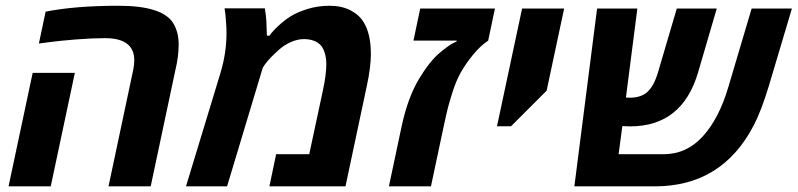

<svg xmlns="http://www.w3.org/2000/svg" viewBox="-20 -660 2825 680"><path d="M592.8 -579.1Q612.8 -546.9 612.8 -503.2Q612.8 -459.5 601.1 -411.6L513.7 0H364.3L451.7 -412.1Q455.6 -430.7 455.6 -446.3Q455.6 -524.9 351.6 -524.9Q307.6 -524.9 249 -520.3Q190.4 -515.6 154.3 -510.7L117.7 -505.9L141.6 -618.7Q246.6 -639.6 400.1 -639.6Q553.7 -639.6 592.8 -579.1ZM159.7 0H10.3L95.7 -401.9H245.1Z M782.2 -542Q782.2 -558.1 781.2 -571.8Q780.3 -585.4 779.5 -595.2Q778.8 -605 778.1 -611.1Q777.3 -617.2 776.6 -621.6Q775.9 -626 775.4 -630.4H918Q921.4 -611.3 923.3 -585.9L925.3 -533.7H934.6Q943.8 -547.9 965.8 -568.4Q987.8 -588.9 1010.3 -602.8Q1032.7 -616.7 1069.1 -628.2Q1105.5 -639.6 1147.7 -639.6Q1189.9 -639.6 1221.2 -623.5Q1252.4 -607.4 1268.1 -581.1Q1293.5 -539.6 1293.5 -468.8Q1293.5 -421.9 1279.3 -356.4L1203.6 0H934.1L958 -113.8H1075.2L1123.5 -339.4Q1135.7 -395.5 1135.7 -432.6Q1135.7 -454.6 1130.1 -472.7Q1124.5 -490.7 1115.7 -500Q1094.7 -521.5 1056.2 -521.5Q1033.7 -521.5 1010.3 -511Q986.8 -500.5 969.7 -485.4Q934.1 -454.1 917.5 -430.7L910.6 -419.9L784.2 0H638.7L760.3 -399.9Q782.2 -471.7 782.2 -542Z M1732.9 -629.9 1709 -516.1Q1681.2 -497.6 1655 -465.6Q1628.9 -433.6 1612.1 -403.6Q1595.2 -373.5 1583.3 -335.7Q1571.3 -297.9 1566.2 -277.6Q1561 -257.3 1551.3 -211.9L1506.3 0H1357.4L1402.3 -211.9Q1423.8 -313 1463.9 -380.4Q1501.5 -442.9 1537.1 -472.7Q1571.3 -501.5 1588.9 -509.3L1596.7 -512.7L1597.7 -516.1H1444.3L1468.3 -629.9Z M1916 -338.9 1790 -212.9H1740.2L1829.1 -629.9H1978Z M2299.3 0H2014.2L2094.7 -629.9H2237.3L2196.8 -314.5Q2202.6 -314 2211.4 -314Q2250 -314 2272.9 -334.5Q2295.9 -355 2310.1 -402.8L2377 -629.9H2518.6L2452.6 -404.3Q2396.5 -212.4 2211.4 -212.4Q2201.7 -212.4 2184.1 -213.4L2170.9 -113.8H2330.1Q2411.6 -113.8 2469.2 -177.2Q2526.9 -240.7 2559.6 -352.1L2642.1 -629.9H2784.7L2703.1 -356Q2676.8 -269 2649.9 -216.8Q2537.6 0 2299.3 0Z"/></svg>

Font: Open Sans Hebrew
Style: Bold Italic
Weight: 700
Italic angle: -12°
Foundry: Ascender Corporation, Yanek Iontef
Version: Version 2.001;PS 002.001;hotconv 1.0.70;makeotf.lib2.5.58329